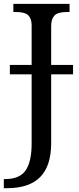

<svg xmlns="http://www.w3.org/2000/svg" viewBox="-31 -734 408 994"><path d="M-11.2 192.9H-2Q70.8 192.9 101.8 147.9Q132.8 103 132.8 8.8V-349.1H20V-397.9H132.8V-604Q132.8 -637.2 115.5 -654.5Q98.1 -671.9 50.8 -671.9H38.1V-713.9H329.1V-671.9H315.9Q268.6 -671.9 251.2 -653.8Q233.9 -635.7 233.9 -600.1V-397.9H347.2V-349.1H233.9V7.8Q233.9 124.5 177.2 182.4Q120.6 240.2 5.9 240.2H-11.2Z"/></svg>

Font: Noto Serif
Style: Regular
Weight: 400
Designer: Monotype Design team
Foundry: Monotype Imaging Inc.
Version: Version 1.02